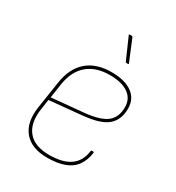

<svg xmlns="http://www.w3.org/2000/svg" viewBox="-169 -790 831 906"><g transform="rotate(30 247.0 -337.0)"><path d="M224 12Q139 12 98 -36.5Q57 -85 70 -173L93 -323Q106 -405 155.5 -447.5Q205 -490 288 -490Q360 -490 400 -461Q440 -432 440 -379Q440 -319 402.5 -286Q365 -253 270 -244L94 -227L86 -173Q74 -92 110 -48Q146 -4 226 -4Q300 -4 340 -32.5Q380 -61 387 -118Q387 -122 391 -122H400Q403 -122 403 -118Q397 -74 376 -45Q355 -16 317 -2Q279 12 224 12ZM97 -243 268 -259Q353 -267 388.5 -294.5Q424 -322 424 -378Q424 -424 388 -449Q352 -474 287 -474Q212 -474 166.5 -435.5Q121 -397 109 -323ZM325 -562Q323 -562 322 -563Q321 -564 320 -566L269 -682Q268 -684 269 -685Q270 -686 271 -686H284Q286 -686 287 -685Q288 -684 289 -682L337 -566Q338 -564 337 -563Q336 -562 334 -562Z"/></g></svg>

Font: Sofia Sans Hairline
Style: Italic
Weight: 1
Italic angle: -9°
Designer: Botio Nikoltchev, Ani Petrova
Foundry: lettersoup
Version: Version 4.102